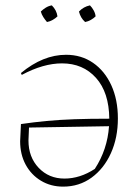

<svg xmlns="http://www.w3.org/2000/svg" viewBox="-20 -688 508 715"><path d="M226 -484Q283 -484 326.5 -454Q370 -424 394.5 -370.5Q419 -317 419 -247Q419 -175 393 -117.5Q367 -60 321 -26.5Q275 7 215 7Q169 7 132.5 -15Q96 -37 75.5 -75Q55 -113 55 -162L58 -226Q106 -233 153.5 -237.5Q201 -242 257 -244Q313 -246 387 -246Q386 -344 337.5 -398Q289 -452 211 -452Q141 -452 61 -409L58 -416Q140 -484 226 -484ZM86 -165Q86 -103 124 -63Q162 -23 220 -23Q278 -23 333 -59Q380 -131 386 -218L88 -213ZM173 -668Q191 -650 194 -627Q187 -620 176.5 -614Q166 -608 155 -606Q148 -614 141.5 -624Q135 -634 132 -645Q140 -653 150.5 -659.5Q161 -666 173 -668ZM315 -668Q323 -660 329 -649Q335 -638 336 -627Q329 -620 318.5 -614Q308 -608 297 -606Q280 -621 274 -645Q291 -663 315 -668Z"/></svg>

Font: Piazzolla Thin
Style: Regular
Weight: 100
Designer: Juan Pablo del Peral
Foundry: Huerta Tipografica
Version: Version 1.330